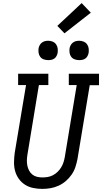

<svg xmlns="http://www.w3.org/2000/svg" viewBox="-20 -1211 659 1239"><path d="M253 8Q223 8 194 2Q165 -4 141.5 -19Q118 -34 101.5 -57Q85 -80 77.5 -107.5Q70 -135 70.5 -165Q71 -195 75 -225L148 -662H97V-735H292V-662H231L157 -213Q154 -195 153.5 -177Q153 -159 156.5 -142Q160 -125 168 -110Q176 -95 189 -84.5Q202 -74 219 -70Q236 -66 254 -66Q271 -66 288.5 -69Q306 -72 322 -80.5Q338 -89 351.5 -102Q365 -115 374.5 -130.5Q384 -146 389.5 -163Q395 -180 398 -197L475 -662H424V-735H619V-661H559L480 -185Q475 -159 466.5 -133Q458 -107 442 -84Q426 -61 404.5 -42.5Q383 -24 357.5 -12.5Q332 -1 305.5 3.5Q279 8 253 8ZM491 -823Q476 -823 462 -828Q448 -833 439.5 -844.5Q431 -856 429 -870.5Q427 -885 429 -900Q431 -910 436.5 -920Q442 -930 451 -936.5Q460 -943 470 -945.5Q480 -948 491 -948Q506 -948 519.5 -942.5Q533 -937 541.5 -925.5Q550 -914 552 -899.5Q554 -885 552 -870Q550 -860 545 -850Q540 -840 531 -833.5Q522 -827 511.5 -825Q501 -823 491 -823ZM291 -823Q276 -823 262 -828Q248 -833 239.5 -844.5Q231 -856 229 -870.5Q227 -885 229 -900Q231 -910 236.5 -920Q242 -930 251 -936.5Q260 -943 270 -945.5Q280 -948 291 -948Q306 -948 319.5 -942.5Q333 -937 341.5 -925.5Q350 -914 352 -899.5Q354 -885 352 -870Q350 -860 345 -850Q340 -840 331 -833.5Q322 -827 311.5 -825Q301 -823 291 -823ZM396 -996 350 -1044 507 -1191 566 -1129Z"/></svg>

Font: Iosevka Etoile Oblique
Style: Regular
Weight: 400
Italic angle: -9°
Designer: Belleve Invis
Foundry: Belleve Invis
Version: Version 15.5.2; ttfautohint (v1.8.4)